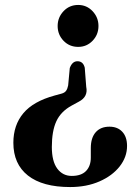

<svg xmlns="http://www.w3.org/2000/svg" viewBox="-20 -605 547 776"><path d="M328.5 -254Q337 -214 298.5 -194L270 -178.5Q226 -154.5 207.8 -115Q189.5 -75.5 189.5 -11Q189.5 47 211.5 76.5Q233.5 106 270 106Q308.5 106 327.8 86Q347 66 347 32V-6.5Q347 -48 366.8 -70.5Q386.5 -93 422.5 -93Q455 -93 474.2 -72.5Q493.5 -52 493.5 -15Q493.5 29.5 463.8 67.5Q434 105.5 382 128.2Q330 151 263.5 151Q152 151 93 104.5Q34 58 34 -28Q34 -99 74.2 -147.2Q114.5 -195.5 201 -219L228.5 -226.5Q241.5 -230 247.2 -238.2Q253 -246.5 255.5 -260L262 -330Q272 -357.5 293 -357.5Q316 -357.5 322.5 -331.5ZM296 -585Q330.5 -585 354.2 -559.8Q378 -534.5 378 -500Q378 -465 354.2 -440.2Q330.5 -415.5 296 -415.5Q260.5 -415.5 236.8 -440.2Q213 -465 213 -500Q213 -534.5 236.8 -559.8Q260.5 -585 296 -585Z"/></svg>

Font: Fraunces 72pt S050 SemiBold
Style: Regular
Weight: 600
Version: Version 1.000; ttfautohint (v1.8.3)